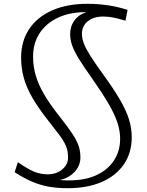

<svg xmlns="http://www.w3.org/2000/svg" viewBox="-20 -770 771 1010"><path d="M336 220Q281 220 236.5 212Q192 204 149.5 186Q107 168 57 136L74 83Q127 120 160.5 133.5Q194 147 232 147Q277 147 308 120.5Q339 94 338 57Q338 24 326.5 -3Q315 -30 292.5 -59.5Q270 -89 238 -130Q185 -197 152.5 -252Q120 -307 105.5 -359Q91 -411 91 -467Q91 -553 133 -616.5Q175 -680 253.5 -715Q332 -750 440 -750Q493 -750 545.5 -742.5Q598 -735 651 -718L640 -661Q602 -673 574.5 -678Q547 -683 524 -683Q472 -683 441.5 -658Q411 -633 411 -592Q411 -568 421 -541.5Q431 -515 455 -477Q479 -439 521 -381Q577 -304 610.5 -246.5Q644 -189 658.5 -142Q673 -95 673 -48Q673 34 631.5 94.5Q590 155 514.5 187.5Q439 220 336 220ZM343 179Q429 179 489 150.5Q549 122 580.5 72.5Q612 23 612 -40Q612 -81 598 -124Q584 -167 552 -222.5Q520 -278 466 -355Q421 -418 395.5 -459.5Q370 -501 359.5 -531Q349 -561 349 -590Q349 -632 372 -663Q395 -694 435 -706Q435 -706 429 -706Q347 -706 285 -677Q223 -648 188.5 -595.5Q154 -543 154 -472Q154 -422 167.5 -374.5Q181 -327 211.5 -274.5Q242 -222 293 -158Q338 -101 361.5 -65Q385 -29 394 -1.5Q403 26 403 58Q403 102 371.5 135Q340 168 294 177Q315 179 343 179Z"/></svg>

Font: Georama ExtraExtended Light
Style: Regular
Weight: 300
Width: 8
Designer: Jean-Baptiste Levee
Foundry: Production Type
Version: Version 1.000